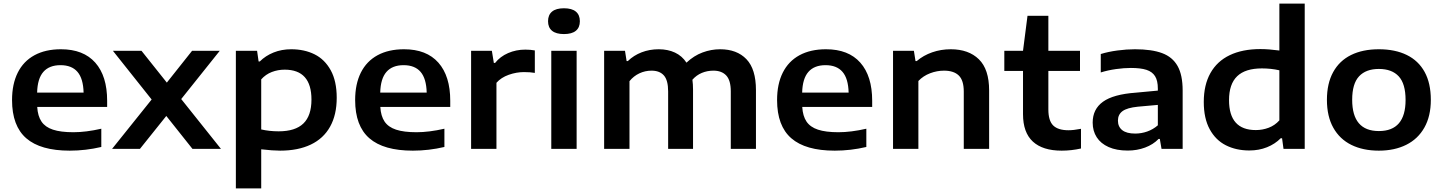

<svg xmlns="http://www.w3.org/2000/svg" viewBox="-20 -828 8026 1068"><path d="M576 -233H187Q190 -182.5 210.8 -151.8Q231.5 -121 274.5 -106.8Q317.5 -92.5 388.5 -92.5Q458 -92.5 543.5 -112V-10.5Q456.5 10 368 10Q205.5 10 126.2 -58.8Q47 -127.5 47 -271.5Q47 -360.5 78.8 -424Q110.5 -487.5 171.8 -520.8Q233 -554 319 -554Q444 -554 510 -479.5Q576 -405 576 -267.5ZM186.5 -313H445Q443 -391 411 -428.2Q379 -465.5 316.5 -465.5Q254 -465.5 221.2 -428.2Q188.5 -391 186.5 -313Z M988 -277 1209 0H1050.5L905 -183L758.5 0H603.5L823.5 -274.5L608 -545.5H767L908 -368.5L1048.5 -545.5H1202.5Z M1292 -545.5H1410L1418.5 -486H1425Q1457 -518 1501.8 -536Q1546.5 -554 1600 -554Q1673 -554 1729.8 -525.8Q1786.5 -497.5 1819.8 -437Q1853 -376.5 1853 -284Q1853 -189.5 1816.2 -123.5Q1779.5 -57.5 1708.8 -23.8Q1638 10 1538 10Q1497.5 10 1433 2.5V220H1292ZM1712.5 -274Q1712.5 -440.5 1563.5 -440.5Q1526 -440.5 1492 -427.5Q1458 -414.5 1433 -386.5V-108Q1478.5 -97.5 1530 -97.5Q1622.5 -97.5 1667.5 -141Q1712.5 -184.5 1712.5 -274Z M2484.5 -233H2095.5Q2098.5 -182.5 2119.2 -151.8Q2140 -121 2183 -106.8Q2226 -92.5 2297 -92.5Q2366.5 -92.5 2452 -112V-10.5Q2365 10 2276.5 10Q2114 10 2034.8 -58.8Q1955.5 -127.5 1955.5 -271.5Q1955.5 -360.5 1987.2 -424Q2019 -487.5 2080.2 -520.8Q2141.5 -554 2227.5 -554Q2352.5 -554 2418.5 -479.5Q2484.5 -405 2484.5 -267.5ZM2095 -313H2353.5Q2351.5 -391 2319.5 -428.2Q2287.5 -465.5 2225 -465.5Q2162.5 -465.5 2129.8 -428.2Q2097 -391 2095 -313Z M2600.5 -545.5H2716L2727 -478H2734Q2762 -513.5 2806.5 -532.8Q2851 -552 2902 -552Q2930.5 -552 2955 -547.5V-422.5Q2930.5 -427 2894.5 -427Q2852.5 -427 2810 -412Q2767.5 -397 2741.5 -367.5V0H2600.5Z M3046.5 0V-545.5H3187.5V0ZM3028.5 -710Q3028.5 -745 3050.8 -763.5Q3073 -782 3117 -782Q3161 -782 3183.2 -763.5Q3205.5 -745 3205.5 -710Q3205.5 -675 3183.2 -656.8Q3161 -638.5 3117 -638.5Q3073 -638.5 3050.8 -656.8Q3028.5 -675 3028.5 -710Z M4185 -327V0H4045V-319.5Q4045 -381 4019.8 -408Q3994.5 -435 3948.5 -435Q3914 -435 3884 -422.5Q3854 -410 3831.5 -384.5Q3835 -360 3835 -328.5V0H3696.5V-319.5Q3696.5 -381.5 3673 -408.2Q3649.5 -435 3604 -435Q3568.5 -435 3536.5 -420Q3504.5 -405 3481.5 -376.5V0H3340.5V-545.5H3456.5L3465.5 -488.5H3472.5Q3505 -520 3549 -537Q3593 -554 3644 -554Q3695 -554 3734.5 -535.5Q3774 -517 3798.5 -479.5Q3840 -518.5 3888 -536.2Q3936 -554 3985.5 -554Q4079 -554 4132 -498.8Q4185 -443.5 4185 -327Z M4831.5 -233H4442.5Q4445.5 -182.5 4466.2 -151.8Q4487 -121 4530 -106.8Q4573 -92.5 4644 -92.5Q4713.5 -92.5 4799 -112V-10.5Q4712 10 4623.5 10Q4461 10 4381.8 -58.8Q4302.5 -127.5 4302.5 -271.5Q4302.5 -360.5 4334.2 -424Q4366 -487.5 4427.2 -520.8Q4488.5 -554 4574.5 -554Q4699.5 -554 4765.5 -479.5Q4831.5 -405 4831.5 -267.5ZM4442 -313H4700.5Q4698.5 -391 4666.5 -428.2Q4634.5 -465.5 4572 -465.5Q4509.5 -465.5 4476.8 -428.2Q4444 -391 4442 -313Z M4947.5 -545.5H5063.5L5072.5 -488.5H5079.5Q5116.5 -520 5165.2 -537Q5214 -554 5268.5 -554Q5368 -554 5425 -498.2Q5482 -442.5 5482 -325V0H5341V-318.5Q5341 -381 5313.2 -408Q5285.5 -435 5231 -435Q5192 -435 5153.8 -420.5Q5115.5 -406 5088.5 -377.5V0H4947.5Z M5993 -111.5V-2Q5939.5 10 5885.5 10Q5780 10 5725.2 -40.5Q5670.5 -91 5670.5 -193V-433.5H5566.5V-545.5H5670.5L5695.5 -740H5811.5V-545.5H5987.5V-433.5H5811.5V-219.5Q5811.5 -156.5 5838.5 -130Q5865.5 -103.5 5923.5 -103.5Q5951.5 -103.5 5993 -111.5Z M6558.5 -324.5V0H6441L6431.5 -55H6424.5Q6394.5 -24 6349.5 -7.2Q6304.5 9.5 6253 9.5Q6190.5 9.5 6146.8 -10Q6103 -29.5 6080.5 -64.5Q6058 -99.5 6058 -146Q6058 -221 6115.5 -262.2Q6173 -303.5 6297.5 -312.5L6420.5 -324V-335Q6420.5 -379.5 6405 -404.2Q6389.5 -429 6357.2 -439.5Q6325 -450 6270.5 -450Q6232.5 -450 6187.8 -443.8Q6143 -437.5 6103 -425V-527.5Q6145 -540.5 6195.8 -547.2Q6246.5 -554 6293 -554Q6386.5 -554 6444.2 -532.5Q6502 -511 6530.2 -461Q6558.5 -411 6558.5 -324.5ZM6420.5 -131V-244.5L6309 -234.5Q6249.5 -228.5 6224 -209.8Q6198.5 -191 6198.5 -157Q6198.5 -123 6222.5 -104Q6246.5 -85 6294.5 -85Q6329 -85 6361.5 -96.5Q6394 -108 6420.5 -131Z M6676 -261Q6676 -355.5 6713 -421.5Q6750 -487.5 6820.5 -521.2Q6891 -555 6991 -555Q7036.5 -555 7096.5 -547V-808H7237.5V0H7119.5L7111.5 -59H7104Q7072.5 -27 7027.8 -9Q6983 9 6929.5 9Q6856 9 6799 -19.8Q6742 -48.5 6709 -109Q6676 -169.5 6676 -261ZM7096.5 -158.5V-437Q7050 -447.5 6999.5 -447.5Q6907 -447.5 6861.8 -404Q6816.5 -360.5 6816.5 -271Q6816.5 -104.5 6965.5 -104.5Q7003 -104.5 7037.2 -117.5Q7071.5 -130.5 7096.5 -158.5Z M7361 -272.5Q7361 -364 7395.8 -427Q7430.5 -490 7495.2 -522Q7560 -554 7650 -554Q7740.5 -554 7805.2 -522.2Q7870 -490.5 7904.5 -427.8Q7939 -365 7939 -272.5Q7939 -182 7903.2 -118.5Q7867.5 -55 7802.2 -22.5Q7737 10 7650 10Q7562 10 7497 -22Q7432 -54 7396.5 -117.5Q7361 -181 7361 -272.5ZM7798.5 -272Q7798.5 -362 7760.5 -403.2Q7722.5 -444.5 7650 -444.5Q7578 -444.5 7539.8 -403.5Q7501.5 -362.5 7501.5 -273Q7501.5 -99 7650 -99Q7798.5 -99 7798.5 -272Z"/></svg>

Font: Encode Sans Expanded SemiBold
Style: Regular
Weight: 600
Width: 7
Designer: Multiple Designers
Foundry: Impallari Type
Version: Version 2.000